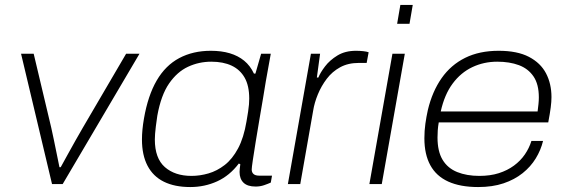

<svg xmlns="http://www.w3.org/2000/svg" viewBox="-20 -743 2291 775"><path d="M190 0 65 -526H116L187 -227Q191 -209 197 -180.5Q203 -152 209 -122Q215 -92 220 -68H225Q237 -90 252.5 -118Q268 -146 284.5 -175.5Q301 -205 314 -227L489 -526H543L233 0Z M748 12Q685 12 641.5 -9.5Q598 -31 575.5 -74Q553 -117 553 -180Q553 -199 555 -220Q557 -241 561 -264Q577 -357 612.5 -418Q648 -479 703.5 -508.5Q759 -538 831 -538Q874 -538 907.5 -528Q941 -518 965.5 -498Q990 -478 1005 -446H1011L1034 -526H1073L1053 -415Q1049 -389 1042 -348Q1035 -307 1027 -260Q1019 -213 1012 -170Q1005 -127 1000.5 -96.5Q996 -66 996 -59Q996 -47 1003.5 -40.5Q1011 -34 1026 -34H1078L1073 -6Q1062 -1 1046 4.5Q1030 10 1012 10Q979 10 963 -5.5Q947 -21 947 -49Q947 -56 948 -64Q949 -72 950 -80L944 -83Q907 -34 856.5 -11Q806 12 748 12ZM753 -33Q787 -33 821.5 -43Q856 -53 887 -77Q918 -101 941 -144Q964 -187 975 -253Q979 -276 981.5 -292.5Q984 -309 985 -321.5Q986 -334 986 -345Q986 -397 967.5 -429.5Q949 -462 915 -478Q881 -494 833 -494Q783 -494 739 -473.5Q695 -453 662.5 -406Q630 -359 615 -276Q611 -250 609 -232.5Q607 -215 606 -203Q605 -191 605 -180Q605 -104 645.5 -68.5Q686 -33 753 -33Z M1142 0 1235 -526H1272L1259 -430H1265Q1273 -450 1292 -475Q1311 -500 1342 -519Q1373 -538 1417 -538Q1432 -538 1446 -536.5Q1460 -535 1468 -532L1460 -489H1428Q1385 -489 1353 -471.5Q1321 -454 1299 -425Q1277 -396 1263 -362Q1249 -328 1244 -296L1192 0Z M1583 -647 1596 -723H1646L1633 -647ZM1471 0 1564 -526H1614L1521 0Z M1910 12Q1838 12 1789.5 -10Q1741 -32 1717 -76Q1693 -120 1693 -185Q1693 -215 1697 -243.5Q1701 -272 1707 -299Q1725 -374 1762.5 -427.5Q1800 -481 1857.5 -509.5Q1915 -538 1993 -538Q2068 -538 2115 -513.5Q2162 -489 2184 -447Q2206 -405 2206 -351Q2206 -333 2203 -309.5Q2200 -286 2193 -249H1751Q1748 -232 1747 -217Q1746 -202 1746 -188Q1746 -132 1766.5 -98Q1787 -64 1825.5 -48.5Q1864 -33 1915 -33Q1959 -33 1993.5 -44Q2028 -55 2054.5 -74.5Q2081 -94 2098.5 -119.5Q2116 -145 2125 -174H2172Q2163 -137 2142.5 -103.5Q2122 -70 2089.5 -44Q2057 -18 2012.5 -3Q1968 12 1910 12ZM1759 -293H2150Q2152 -309 2153.5 -323Q2155 -337 2155 -350Q2155 -403 2133.5 -434.5Q2112 -466 2074.5 -480Q2037 -494 1987 -494Q1933 -494 1886.5 -472Q1840 -450 1807 -405.5Q1774 -361 1759 -293Z"/></svg>

Font: Archivo SemiExpanded Thin
Style: Italic
Weight: 250
Width: 6
Italic angle: -10°
Designer: Hector Gatti
Foundry: Omnibus-Type
Version: Version 2.001